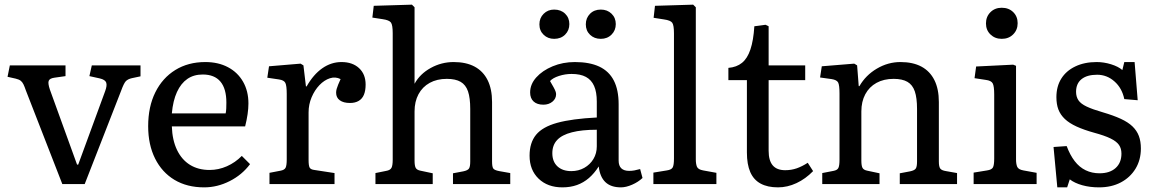

<svg xmlns="http://www.w3.org/2000/svg" viewBox="-20 -786 4922 820"><path d="M246.1 0 90.8 -398.9Q85 -416 80.1 -426Q75.2 -436 68.1 -441.4Q61 -446.8 46.9 -450.2L12.2 -458L22 -506.8H259.8V-460.9L211.9 -454.1Q191.9 -451.2 188 -440.7Q184.1 -430.2 192.9 -403.8L309.1 -83H314L429.2 -397Q438 -420.9 433.6 -433.3Q429.2 -445.8 405.8 -451.2L361.8 -460.9L372.1 -506.8H580.1V-460L543 -452.1Q525.9 -448.2 517.3 -439.2Q508.8 -430.2 497.1 -397.9L341.8 0Z M852.1 14.2Q778.8 14.2 725.3 -17.8Q671.9 -49.8 642.3 -108.9Q612.8 -168 612.8 -247.1Q612.8 -330.1 643.3 -391.6Q673.8 -453.1 728.8 -487.1Q783.7 -521 856.9 -521Q912.1 -521 953.6 -499Q995.1 -477.1 1018.1 -437Q1041 -397 1041 -344.2Q1041 -323.2 1037.4 -298.1Q1033.7 -272.9 1026.9 -246.1H713.9Q715.8 -188 735.8 -146Q755.9 -104 791.3 -82Q826.7 -60.1 875 -60.1Q913.1 -60.1 949 -75.9Q984.9 -91.8 1012.7 -120.1L1047.9 -85Q1013.7 -39.1 960.9 -12.5Q908.2 14.2 852.1 14.2ZM713.9 -301.8H943.8Q945.8 -311.5 946.3 -323.2Q946.8 -335 946.8 -348.1Q946.8 -407.2 921.4 -437.5Q896 -467.8 845.7 -467.8Q807.6 -467.8 780.3 -449Q752.9 -430.2 735.8 -393.1Q718.8 -356 713.9 -301.8Z M1130.9 0V-47.9L1178.7 -57.1Q1194.8 -60.1 1199.7 -69.6Q1204.6 -79.1 1204.6 -105V-384.8Q1204.6 -419.9 1198.7 -431.9Q1192.9 -443.8 1170.9 -446.8L1121.6 -454.1L1128.9 -502.9L1263.7 -514.2L1275.9 -506.8L1286.6 -417H1289.6Q1318.4 -467.8 1356.4 -494.4Q1394.5 -521 1438.5 -521Q1485.4 -521 1513.4 -495.1Q1541.5 -469.2 1541.5 -424.8Q1541.5 -398.9 1534.2 -381.3Q1526.9 -363.8 1511.7 -355Q1496.6 -346.2 1474.6 -346.2Q1446.8 -346.2 1431.2 -357.7Q1415.5 -369.1 1415.5 -390.1Q1415.5 -397.9 1417.7 -406Q1419.9 -414.1 1424.3 -424.6Q1428.7 -435.1 1434.6 -448.2Q1412.6 -459.5 1388.7 -451.7Q1364.7 -443.8 1344.2 -422.4Q1323.7 -400.9 1310.8 -370.4Q1297.9 -339.8 1297.9 -306.2V-103Q1297.9 -79.1 1302.2 -70.6Q1306.6 -62 1322.8 -60.1L1408.7 -46.9V0Z M1583.5 0V-46.9L1629.4 -56.2Q1646.5 -59.1 1651.9 -69.1Q1657.2 -79.1 1657.2 -104V-644Q1657.2 -679.2 1649.7 -689.7Q1642.1 -700.2 1614.3 -704.1L1570.3 -710.9L1576.2 -761.2L1739.3 -766.1L1750.5 -754.9V-437V-428.2Q1773.4 -470.2 1819.3 -495.6Q1865.2 -521 1917.5 -521Q1970.7 -521 2007.1 -501.5Q2043.5 -481.9 2062.5 -443.8Q2081.5 -405.8 2081.5 -350.1V-96.2Q2081.5 -74.2 2086.4 -66.7Q2091.3 -59.1 2112.3 -55.2L2159.2 -46.9V0H1914.6V-45.9L1958.5 -54.2Q1977.5 -58.1 1982.9 -66.2Q1988.3 -74.2 1988.3 -96.2V-320.8Q1988.3 -367.7 1978.8 -395.8Q1969.2 -423.8 1947.3 -436.5Q1925.3 -449.2 1888.2 -449.2Q1846.2 -449.2 1815.2 -432.1Q1784.2 -415 1767.3 -383.5Q1750.5 -352.1 1750.5 -310.1V-100.1Q1750.5 -78.1 1755.4 -69.1Q1760.3 -60.1 1775.4 -57.1L1828.1 -45.9V0Z M2381.8 14.2Q2318.8 14.2 2280.3 -22.9Q2241.7 -60.1 2241.7 -121.1Q2241.7 -176.3 2269.3 -210.2Q2296.9 -244.1 2359.9 -261.5Q2422.9 -278.8 2528.8 -284.2V-352.1Q2528.8 -393.1 2517.3 -418.9Q2505.9 -444.8 2482.4 -457.5Q2459 -470.2 2420.9 -470.2Q2394 -470.2 2367.4 -461.7Q2340.8 -453.1 2329.1 -439.9Q2337.9 -424.8 2344 -413.8Q2350.1 -402.8 2352.5 -396Q2355 -389.2 2355 -383.8Q2355 -364.7 2339.4 -351.8Q2323.7 -338.9 2300.8 -338.9Q2273.9 -338.9 2259 -352.5Q2244.1 -366.2 2244.1 -391.1Q2244.1 -426.3 2270.5 -455.6Q2296.9 -484.9 2340.3 -502.9Q2383.8 -521 2435.1 -521Q2498 -521 2539.6 -501.5Q2581.1 -481.9 2601.6 -441.9Q2622.1 -401.9 2622.1 -340.8V-100.1Q2622.1 -78.1 2633.5 -67.1Q2645 -56.2 2667 -56.2Q2678.2 -56.2 2689 -58.1Q2699.7 -60.1 2713.9 -64L2724.1 -25.9Q2706.1 -8.8 2679.9 2.7Q2653.8 14.2 2631.8 14.2Q2588.9 14.2 2565.4 -8.3Q2542 -30.8 2537.1 -75.2Q2518.1 -45.4 2495.1 -25.6Q2472.2 -5.9 2444.1 4.2Q2416 14.2 2381.8 14.2ZM2419.9 -55.2Q2450.7 -55.2 2475.3 -69.1Q2500 -83 2514.4 -106.9Q2528.8 -130.9 2528.8 -161.1V-231.9Q2464.8 -231.9 2422.4 -220.9Q2379.9 -210 2359.4 -188Q2338.9 -166 2338.9 -131.8Q2338.9 -95.7 2360.8 -75.4Q2382.8 -55.2 2419.9 -55.2ZM2545.9 -620.1Q2518.1 -620.1 2500 -637.5Q2481.9 -654.8 2481.9 -682.1Q2481.9 -709 2499.8 -727.1Q2517.6 -745.1 2545.9 -745.1Q2573.7 -745.1 2591.8 -727.5Q2609.9 -710 2609.9 -683.1Q2609.9 -656.2 2591.8 -638.2Q2573.7 -620.1 2545.9 -620.1ZM2346.7 -620.1Q2319.8 -620.1 2301.8 -637.5Q2283.7 -654.8 2283.7 -682.1Q2283.7 -709 2301.8 -727.1Q2319.8 -745.1 2346.7 -745.1Q2375.5 -745.1 2393.6 -727.5Q2411.6 -710 2411.6 -683.1Q2411.6 -656.2 2393.6 -638.2Q2375.5 -620.1 2346.7 -620.1Z M2770.5 0V-48.8L2827.6 -58.1Q2847.7 -61 2853 -71Q2858.4 -81.1 2858.4 -108.9V-643.1Q2858.4 -678.2 2851.1 -688.7Q2843.8 -699.2 2815.4 -703.1L2771.5 -710L2777.3 -761.2L2940.4 -766.1L2951.7 -754.9V-105Q2951.7 -85.9 2956.5 -74Q2961.4 -62 2983.4 -58.1L3039.6 -47.9V0Z M3302.7 14.2Q3257.8 14.2 3228.3 -2Q3198.7 -18.1 3184.3 -51Q3169.9 -84 3169.9 -134.8V-443.8H3090.8V-496.1Q3126 -499 3148.9 -517.6Q3171.9 -536.1 3184.8 -574.5Q3197.8 -612.8 3201.7 -673.8L3249.5 -680.2L3262.7 -673.8V-506.8H3418.9V-443.8H3262.7V-142.1Q3262.7 -100.1 3280.3 -79.6Q3297.9 -59.1 3333.5 -59.1Q3359.4 -59.1 3382.6 -67.1Q3405.8 -75.2 3429.7 -90.8L3452.6 -55.2Q3420.4 -22 3381.6 -3.9Q3342.8 14.2 3302.7 14.2Z M3491.7 0V-46.9L3539.6 -56.2Q3555.7 -59.1 3560.5 -68.6Q3565.4 -78.1 3565.4 -104V-386.2Q3565.4 -422.4 3559.6 -433.6Q3553.7 -444.8 3531.7 -448.2L3482.4 -455.1L3489.7 -502.9L3628.4 -514.2L3640.6 -506.8L3647.5 -418H3650.4Q3677.2 -464.8 3724.9 -492.9Q3772.5 -521 3825.7 -521Q3878.9 -521 3915.3 -501.5Q3951.7 -481.9 3970.7 -443.8Q3989.7 -405.8 3989.7 -350.1V-96.2Q3989.7 -74.2 3995.6 -66.2Q4001.5 -58.1 4020.5 -55.2L4067.4 -46.9V0H3822.8V-45.9L3866.7 -54.2Q3885.7 -58.1 3891.1 -66.2Q3896.5 -74.2 3896.5 -96.2V-320.8Q3896.5 -367.7 3887 -395.8Q3877.4 -423.8 3855.5 -436.5Q3833.5 -449.2 3796.4 -449.2Q3754.4 -449.2 3723.4 -432.1Q3692.4 -415 3675.5 -383.5Q3658.7 -352.1 3658.7 -310.1V-100.1Q3658.7 -78.1 3663.6 -69.1Q3668.5 -60.1 3683.6 -57.1L3736.3 -45.9V0Z M4138.2 0V-48.8L4195.3 -58.1Q4215.3 -61 4220.7 -71Q4226.1 -81.1 4226.1 -108.9V-381.8Q4226.1 -418 4219.7 -429.9Q4213.4 -441.9 4189.9 -444.8L4142.1 -452.1L4148.9 -502L4307.1 -509.8L4319.3 -504.9V-105Q4319.3 -85.9 4324.2 -74Q4329.1 -62 4351.1 -58.1L4407.2 -47.9V0ZM4258.3 -620.1Q4229.5 -620.1 4210.2 -638.7Q4190.9 -657.2 4190.9 -686Q4190.9 -714.8 4210 -733.9Q4229 -752.9 4258.3 -752.9Q4288.1 -752.9 4307.1 -734.4Q4326.2 -715.8 4326.2 -687Q4326.2 -658.2 4307.1 -639.2Q4288.1 -620.1 4258.3 -620.1Z M4495.6 14.2 4479.5 -158.2 4535.6 -162.1Q4549.8 -124 4569.8 -97.9Q4589.8 -71.8 4616.7 -58.8Q4643.6 -45.9 4675.8 -45.9Q4719.7 -45.9 4744.6 -68.4Q4769.5 -90.8 4769.5 -129.9Q4769.5 -151.9 4759 -167Q4748.5 -182.1 4723.1 -194.6Q4697.8 -207 4652.8 -219.2Q4608.9 -231.4 4577.9 -245.6Q4546.9 -259.8 4527.8 -277.8Q4508.8 -295.9 4500.2 -318.4Q4491.7 -340.8 4491.7 -371.1Q4491.7 -417 4512.7 -450.4Q4533.7 -483.9 4572.8 -502.4Q4611.8 -521 4663.6 -521Q4694.3 -521 4725.1 -511.5Q4755.9 -502 4773.4 -486.8L4781.7 -521H4825.7L4838.9 -357.9L4781.7 -362.8Q4772 -409.7 4739.7 -438.2Q4707.5 -466.8 4665.5 -466.8Q4622.6 -466.8 4599.1 -448Q4575.7 -429.2 4575.7 -394Q4575.7 -373 4585.7 -357.9Q4595.7 -342.8 4621.1 -330.8Q4646.5 -318.8 4690.4 -306.2Q4735.4 -293 4766.6 -278.6Q4797.9 -264.2 4816.7 -246.1Q4835.4 -228 4844 -205.1Q4852.5 -182.1 4852.5 -151.9Q4852.5 -103 4829.6 -65.4Q4806.6 -27.8 4766.6 -6.8Q4726.6 14.2 4673.8 14.2Q4634.8 14.2 4602.3 5.1Q4569.8 -3.9 4548.8 -20L4537.6 14.2Z"/></svg>

Font: Literata
Style: Regular
Weight: 400
Designer: Latin by Veronika Burian and Jose Scaglione. Greek by Irene Vlachou. Cyrillic by Vera Evstafieva.
Foundry: TypeTogether
Version: Version 3.002